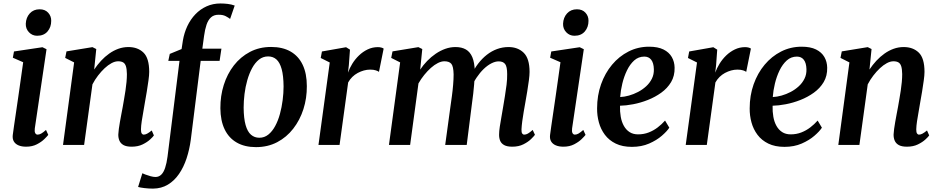

<svg xmlns="http://www.w3.org/2000/svg" viewBox="-20 -835 5412 1106"><path d="M130.5 10Q104.5 10 86.5 2.2Q68.5 -5.5 59.8 -20.2Q51 -35 53.5 -57Q56 -77 60.8 -110Q65.5 -143 71.8 -185Q78 -227 85 -275.2Q92 -323.5 99.2 -374.8Q106.5 -426 113.5 -476.5L54 -502.5L60.5 -538.5L224.5 -563L248 -551.5L180.5 -95.5Q178 -77.5 182.8 -68.5Q187.5 -59.5 196.5 -59.5Q206.5 -59.5 217.2 -65.5Q228 -71.5 245 -86.5L258 -58Q252 -50 235.5 -33.8Q219 -17.5 192.5 -3.8Q166 10 130.5 10ZM194 -629Q166 -629 146.8 -649.2Q127.5 -669.5 128.5 -698.5Q130 -734 151.5 -757.8Q173 -781.5 208.5 -781.5Q239.5 -781.5 257.5 -761.8Q275.5 -742 275 -715Q275 -678.5 253.8 -653.8Q232.5 -629 194 -629Z M522.5 -434.5Q540.5 -461.5 562.2 -485Q584 -508.5 609 -526.2Q634 -544 661.8 -554Q689.5 -564 719.5 -564Q773.5 -564 806.5 -532Q839.5 -500 839.5 -421Q839.5 -402 835.2 -371.2Q831 -340.5 825.5 -307Q820 -273.5 815 -246.5Q811 -221 805.8 -192.5Q800.5 -164 796.5 -137.2Q792.5 -110.5 792 -90Q792 -72.5 796.5 -66Q801 -59.5 808 -59.5Q817 -59.5 827.5 -65Q838 -70.5 854 -83.5L866.5 -55Q862 -47.5 845 -31.8Q828 -16 801.2 -3Q774.5 10 738.5 10Q708 10 691.2 0.5Q674.5 -9 667.8 -25Q661 -41 661.5 -61Q662 -74 664.5 -92.5Q667 -111 670.8 -132.5Q674.5 -154 678.8 -176.2Q683 -198.5 687 -219.5Q690.5 -240.5 694.8 -264.5Q699 -288.5 702.8 -313.5Q706.5 -338.5 708.8 -362.8Q711 -387 711 -408Q710.5 -437 705.5 -453Q700.5 -469 689.5 -475.5Q678.5 -482 660.5 -482Q642.5 -482 622.5 -471.2Q602.5 -460.5 582.8 -442Q563 -423.5 544.8 -399.8Q526.5 -376 512.5 -349L464.5 0H343L407 -475.5L355.5 -501.5L363 -539L512.5 -563.5L534.5 -552.5Z M1033.5 -601.5Q1041 -646 1059.2 -684.8Q1077.5 -723.5 1105.5 -752.8Q1133.5 -782 1170 -798.5Q1206.5 -815 1249.5 -815Q1270 -815 1291.5 -812.5Q1313 -810 1332 -803L1305.5 -726Q1296 -733.5 1279.8 -742Q1263.5 -750.5 1238.5 -750Q1212 -750 1195.5 -735Q1179 -720 1169.8 -692.8Q1160.5 -665.5 1155.5 -628L1145.5 -554.5H1255.5L1245 -484.5H1136L1079 -30Q1071.5 26.5 1054.8 77.2Q1038 128 1011.2 167Q984.5 206 947.2 228.5Q910 251 861.5 251.5Q836.5 251.5 812 248.5Q787.5 245.5 775.5 242L800 163Q803.5 165 817 170.2Q830.5 175.5 847 180Q863.5 184.5 875.5 184.5Q895 184.5 908.8 171.2Q922.5 158 931.2 131.8Q940 105.5 945 67.5L1014 -484.5H949.5L958 -524.5L1026 -552.5Z M1541.5 -564.5Q1608 -564.5 1653.8 -538.2Q1699.5 -512 1723.5 -461.8Q1747.5 -411.5 1747.5 -339Q1748 -269.5 1727.8 -206.2Q1707.5 -143 1669.2 -93.8Q1631 -44.5 1576.8 -16Q1522.5 12.5 1454.5 12.5Q1389.5 12.5 1343.8 -13.8Q1298 -40 1274 -90Q1250 -140 1249.5 -211.5Q1249 -282 1269 -345.5Q1289 -409 1327.2 -458.2Q1365.5 -507.5 1419.8 -536Q1474 -564.5 1541.5 -564.5ZM1524.5 -510Q1495 -510 1472 -491.8Q1449 -473.5 1432.2 -442.5Q1415.5 -411.5 1404.5 -373Q1393.5 -334.5 1388.5 -293.5Q1383.5 -252.5 1383.5 -215Q1384 -153 1394.8 -114.8Q1405.5 -76.5 1425.8 -59Q1446 -41.5 1474 -41.5Q1503 -41.5 1525.8 -59.8Q1548.5 -78 1565.2 -109Q1582 -140 1592.5 -178.5Q1603 -217 1608.2 -258Q1613.5 -299 1613.5 -337Q1613 -399 1602.5 -437Q1592 -475 1572.5 -492.5Q1553 -510 1524.5 -510Z M1814.5 0 1879.5 -475 1827.5 -501 1834.5 -538.5 1973.5 -563 1996 -549 1989.5 -459.5 1984.5 -416.5Q1993.5 -442 2009.5 -468Q2025.5 -494 2047.8 -515.5Q2070 -537 2097.5 -550.2Q2125 -563.5 2156.5 -563.5Q2167.5 -563.5 2176.8 -561Q2186 -558.5 2190 -555L2163 -421Q2158.5 -425 2145.5 -429.5Q2132.5 -434 2112 -434Q2094 -434 2076 -429Q2058 -424 2040.8 -414.8Q2023.5 -405.5 2009.5 -391.8Q1995.5 -378 1985.5 -360L1936 0Z M2412.5 -552.5 2400.5 -434Q2418 -460.5 2440.8 -484Q2463.5 -507.5 2490 -525.5Q2516.5 -543.5 2545.2 -553.8Q2574 -564 2603.5 -564Q2639.5 -564 2663.8 -550Q2688 -536 2700.8 -505.5Q2713.5 -475 2715 -425.5Q2715 -419 2714.8 -411.5Q2714.5 -404 2714 -396Q2713.5 -388 2712.5 -379.5L2694.5 -401.5Q2711.5 -438.5 2734.2 -468.2Q2757 -498 2784.5 -519.5Q2812 -541 2843.5 -552.5Q2875 -564 2909.5 -564Q2963 -564 2996.8 -531Q3030.5 -498 3030.5 -420.5Q3030.5 -402 3026.5 -371.5Q3022.5 -341 3017 -307.8Q3011.5 -274.5 3006.5 -246.5Q3002 -221 2997 -192.5Q2992 -164 2988.5 -137.2Q2985 -110.5 2984 -90Q2983.5 -72.5 2988 -66Q2992.5 -59.5 3000 -59.5Q3010 -59.5 3020.8 -65.5Q3031.5 -71.5 3048.5 -86.5L3061.5 -58.5Q3056 -50.5 3039.2 -34Q3022.5 -17.5 2995.2 -3.8Q2968 10 2931 10Q2900.5 10 2883.8 0.5Q2867 -9 2860.8 -25Q2854.5 -41 2855 -60.5Q2855 -78.5 2859 -105.2Q2863 -132 2868.5 -162Q2874 -192 2878.5 -220.5Q2883 -248 2888.5 -281Q2894 -314 2898 -347Q2902 -380 2901.5 -408Q2901.5 -451 2889.8 -466.2Q2878 -481.5 2852.5 -481.5Q2833 -481.5 2810.5 -470Q2788 -458.5 2766.2 -437.5Q2744.5 -416.5 2725.5 -388.2Q2706.5 -360 2693.5 -326.5L2714.5 -398Q2713.5 -375.5 2711.2 -348.8Q2709 -322 2706 -295.5Q2703 -269 2699.5 -245L2668.5 0H2544.5L2574.5 -219.5Q2578.5 -247.5 2583 -280.5Q2587.5 -313.5 2590.2 -346.2Q2593 -379 2593 -406.5Q2592 -452.5 2580 -467.2Q2568 -482 2539.5 -482Q2522.5 -482 2502.5 -472Q2482.5 -462 2462.2 -444Q2442 -426 2423.5 -403Q2405 -380 2390.5 -354.5L2342.5 0H2220.5L2285 -475.5L2233.5 -501.5L2241 -539L2390 -563.5Z M3225.5 10Q3199.5 10 3181.5 2.2Q3163.5 -5.5 3154.8 -20.2Q3146 -35 3148.5 -57Q3151 -77 3155.8 -110Q3160.5 -143 3166.8 -185Q3173 -227 3180 -275.2Q3187 -323.5 3194.2 -374.8Q3201.5 -426 3208.5 -476.5L3149 -502.5L3155.5 -538.5L3319.5 -563L3343 -551.5L3275.5 -95.5Q3273 -77.5 3277.8 -68.5Q3282.5 -59.5 3291.5 -59.5Q3301.5 -59.5 3312.2 -65.5Q3323 -71.5 3340 -86.5L3353 -58Q3347 -50 3330.5 -33.8Q3314 -17.5 3287.5 -3.8Q3261 10 3225.5 10ZM3289 -629Q3261 -629 3241.8 -649.2Q3222.5 -669.5 3223.5 -698.5Q3225 -734 3246.5 -757.8Q3268 -781.5 3303.5 -781.5Q3334.5 -781.5 3352.5 -761.8Q3370.5 -742 3370 -715Q3370 -678.5 3348.8 -653.8Q3327.5 -629 3289 -629Z M3835.5 -99.5Q3822 -78.5 3792.2 -52.8Q3762.5 -27 3719 -8Q3675.5 11 3620 11Q3565.5 11 3527 -7.8Q3488.5 -26.5 3464.5 -58.5Q3440.5 -90.5 3429.8 -130Q3419 -169.5 3419.5 -211Q3419.5 -285 3442.2 -349.2Q3465 -413.5 3505.5 -462Q3546 -510.5 3600.5 -538.2Q3655 -566 3719 -566Q3769.5 -566 3801.8 -550Q3834 -534 3849.8 -506.5Q3865.5 -479 3866 -445Q3867 -398 3845.8 -362.2Q3824.5 -326.5 3789 -301Q3753.5 -275.5 3711.5 -259Q3669.5 -242.5 3627.2 -234.5Q3585 -226.5 3551.5 -226Q3550.5 -192 3555.8 -162.2Q3561 -132.5 3573.8 -109.8Q3586.5 -87 3606.8 -74Q3627 -61 3655.5 -61Q3688.5 -61 3716.8 -72Q3745 -83 3768.5 -101Q3792 -119 3811 -140.5ZM3691.5 -509Q3658 -509 3633.2 -486.8Q3608.5 -464.5 3591.5 -429.2Q3574.5 -394 3564.8 -353.5Q3555 -313 3552.5 -276Q3576.5 -277 3603.2 -284.5Q3630 -292 3655.8 -305.5Q3681.5 -319 3702.2 -338Q3723 -357 3735.2 -381.8Q3747.5 -406.5 3746.5 -436.5Q3745.5 -472.5 3731.2 -490.8Q3717 -509 3691.5 -509Z M3930 0 3995 -475 3943 -501 3950 -538.5 4089 -563 4111.5 -549 4105 -459.5 4100 -416.5Q4109 -442 4125 -468Q4141 -494 4163.2 -515.5Q4185.5 -537 4213 -550.2Q4240.5 -563.5 4272 -563.5Q4283 -563.5 4292.2 -561Q4301.5 -558.5 4305.5 -555L4278.5 -421Q4274 -425 4261 -429.5Q4248 -434 4227.5 -434Q4209.5 -434 4191.5 -429Q4173.5 -424 4156.2 -414.8Q4139 -405.5 4125 -391.8Q4111 -378 4101 -360L4051.5 0Z M4714.5 -99.5Q4701 -78.5 4671.2 -52.8Q4641.5 -27 4598 -8Q4554.5 11 4499 11Q4444.5 11 4406 -7.8Q4367.5 -26.5 4343.5 -58.5Q4319.5 -90.5 4308.8 -130Q4298 -169.5 4298.5 -211Q4298.5 -285 4321.2 -349.2Q4344 -413.5 4384.5 -462Q4425 -510.5 4479.5 -538.2Q4534 -566 4598 -566Q4648.5 -566 4680.8 -550Q4713 -534 4728.8 -506.5Q4744.5 -479 4745 -445Q4746 -398 4724.8 -362.2Q4703.5 -326.5 4668 -301Q4632.5 -275.5 4590.5 -259Q4548.5 -242.5 4506.2 -234.5Q4464 -226.5 4430.5 -226Q4429.5 -192 4434.8 -162.2Q4440 -132.5 4452.8 -109.8Q4465.5 -87 4485.8 -74Q4506 -61 4534.5 -61Q4567.5 -61 4595.8 -72Q4624 -83 4647.5 -101Q4671 -119 4690 -140.5ZM4570.5 -509Q4537 -509 4512.2 -486.8Q4487.5 -464.5 4470.5 -429.2Q4453.5 -394 4443.8 -353.5Q4434 -313 4431.5 -276Q4455.5 -277 4482.2 -284.5Q4509 -292 4534.8 -305.5Q4560.5 -319 4581.2 -338Q4602 -357 4614.2 -381.8Q4626.5 -406.5 4625.5 -436.5Q4624.5 -472.5 4610.2 -490.8Q4596 -509 4570.5 -509Z M4988.5 -434.5Q5006.5 -461.5 5028.2 -485Q5050 -508.5 5075 -526.2Q5100 -544 5127.8 -554Q5155.5 -564 5185.5 -564Q5239.5 -564 5272.5 -532Q5305.5 -500 5305.5 -421Q5305.5 -402 5301.2 -371.2Q5297 -340.5 5291.5 -307Q5286 -273.5 5281 -246.5Q5277 -221 5271.8 -192.5Q5266.5 -164 5262.5 -137.2Q5258.5 -110.5 5258 -90Q5258 -72.5 5262.5 -66Q5267 -59.5 5274 -59.5Q5283 -59.5 5293.5 -65Q5304 -70.5 5320 -83.5L5332.5 -55Q5328 -47.5 5311 -31.8Q5294 -16 5267.2 -3Q5240.5 10 5204.5 10Q5174 10 5157.2 0.5Q5140.5 -9 5133.8 -25Q5127 -41 5127.5 -61Q5128 -74 5130.5 -92.5Q5133 -111 5136.8 -132.5Q5140.5 -154 5144.8 -176.2Q5149 -198.5 5153 -219.5Q5156.5 -240.5 5160.8 -264.5Q5165 -288.5 5168.8 -313.5Q5172.5 -338.5 5174.8 -362.8Q5177 -387 5177 -408Q5176.5 -437 5171.5 -453Q5166.5 -469 5155.5 -475.5Q5144.5 -482 5126.5 -482Q5108.5 -482 5088.5 -471.2Q5068.5 -460.5 5048.8 -442Q5029 -423.5 5010.8 -399.8Q4992.5 -376 4978.5 -349L4930.5 0H4809L4873 -475.5L4821.5 -501.5L4829 -539L4978.5 -563.5L5000.5 -552.5Z"/></svg>

Font: Merriweather 28pt SemiBold
Style: Italic
Weight: 600
Italic angle: -7.8°
Version: Version 2.101